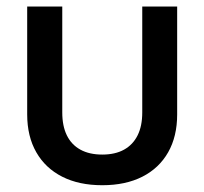

<svg xmlns="http://www.w3.org/2000/svg" viewBox="-20 -542 609 572"><path d="M284.7 9.8Q215.3 9.8 165.3 -15.6Q115.2 -41 88.1 -88.4Q61 -135.7 61 -201.2V-522.5H165.5V-207Q165.5 -166.5 179.2 -138.7Q192.9 -110.8 219.5 -96.2Q246.1 -81.5 284.7 -81.5Q323.2 -81.5 349.6 -96.2Q376 -110.8 389.9 -138.7Q403.8 -166.5 403.8 -207V-522.5H507.8V-201.2Q507.8 -135.7 481 -88.4Q454.1 -41 404.1 -15.6Q354 9.8 284.7 9.8Z"/></svg>

Font: Inter 28pt Medium
Style: Regular
Weight: 500
Designer: Rasmus Andersson
Foundry: rsms
Version: Version 4.001;git-66647c0bb